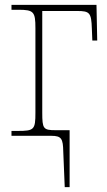

<svg xmlns="http://www.w3.org/2000/svg" viewBox="-20 -556 437 786"><path d="M239 65 245 210H265V-23H208C157 -23 153 -29 153 -95V-511H296C347 -511 354 -504 356 -439L358 -390H378L375 -536H27V-516H55C118 -516 125 -508 125 -441V-95C125 -25 120 -20 52 -20H27V0H190C232 0 238 12 239 65Z"/></svg>

Font: Noto Serif SemiCondensed Thin
Style: Regular
Weight: 100
Width: 4
Designer: Monotype Design Team
Foundry: Monotype Imaging Inc.
Version: Version 2.015